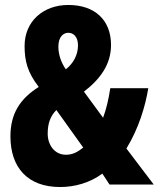

<svg xmlns="http://www.w3.org/2000/svg" viewBox="-20 -743 639 773"><path d="M255 -723C154 -723 79 -657 79 -558C79 -497 91 -451 136 -393C60 -345 22 -285 22 -194C22 -70 90 10 222 10C281 10 342 -7 392 -44L421 0H599L489 -145C539 -227 565 -315 577 -388H424C417 -341 407 -301 395 -269L318 -374C384 -425 427 -484 427 -562C427 -663 361 -723 255 -723ZM255 -611C275 -611 294 -596 294 -560C294 -523 276 -488 245 -464C224 -494 215 -527 215 -555C215 -596 236 -611 255 -611ZM207 -300 315 -149C289 -128 270 -120 245 -120C201 -120 172 -158 172 -205C172 -246 183 -276 207 -300Z"/></svg>

Font: Noto Sans Sinhala UI ExtraCondensed ExtraBold
Style: Regular
Weight: 800
Width: 2
Designer: Jelle Bosma - Monotype Design Team
Foundry: Monotype Imaging Inc.
Version: Version 2.006